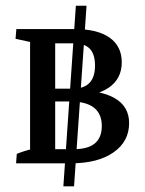

<svg xmlns="http://www.w3.org/2000/svg" viewBox="-20 -575 512 676"><path d="M129.4 0 133.8 -49.8H240.7Q338.4 -49.8 338.4 -131.3Q338.4 -217.8 226.6 -217.8H133.8V-258.8H231Q434.6 -258.8 434.6 -141.6Q434.6 -76.7 379.4 -38.3Q324.2 0 230 0ZM36.6 0 39.1 -33.2Q50.8 -38.1 66.2 -43Q81.5 -47.9 98.1 -51.3L85.9 -12.7V-80.6H174.3V-12.7L163.6 -47.9L226.1 -34.2L224.1 0ZM85.9 -6.8V-466.3H174.3V-6.8ZM203.1 81.1 247.1 -554.7H284.7L240.7 81.1ZM85.9 -392.1V-460L96.7 -424.8L34.7 -438.5L37.6 -472.7H224.1L221.7 -439.5Q210 -434.6 194.6 -429.9Q179.2 -425.3 163.1 -421.4L174.3 -460V-392.1ZM120.6 -234.4 129.4 -262.7H235.8Q314.5 -262.7 314.5 -343.8Q314.5 -384.3 296.1 -403.3Q277.8 -422.4 239.3 -422.4H127V-472.7H243.2Q323.2 -472.7 366 -442.4Q408.7 -412.1 408.7 -355.5Q408.7 -296.9 361.8 -265.6Q314.9 -234.4 227.5 -234.4Z"/></svg>

Font: Markazi Text Medium
Style: Regular
Weight: 500
Designer: Borna Izadpanah (Arabic designer), Fiona Ross (Arabic design director) and Florian Runge (Latin designer)
Foundry: Borna Izadpanah and Florian Runge
Version: Version 1.001